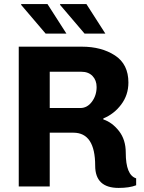

<svg xmlns="http://www.w3.org/2000/svg" viewBox="-20 -915 705 942"><path d="M213 -895 306 -750H204L83 -892L85 -895ZM404 -895 497 -750H395L274 -892L276 -895ZM382 -686Q478 -686 544 -643Q610 -600 610 -510Q610 -449 574.5 -402Q539 -355 487 -334V-329Q530 -315 563.5 -272.5Q597 -230 597 -166Q597 -56 648 -40V-6Q615 7 562 7Q447 7 447 -102Q447 -264 340 -264H224V0H72V-686ZM379 -563H224V-385H374Q408 -385 431 -416Q454 -447 454 -488Q454 -521 434 -542Q414 -563 379 -563Z"/></svg>

Font: Chivo
Style: Bold
Weight: 700
Designer: Hector Gatti
Foundry: Omnibus-Type
Version: Version 1.007;PS 001.007;hotconv 1.0.88;makeotf.lib2.5.64775